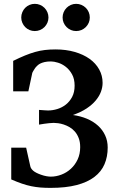

<svg xmlns="http://www.w3.org/2000/svg" viewBox="-20 -938 604 975"><path d="M526.9 -189Q526.9 -142.1 510.7 -104.2Q494.6 -66.4 459.5 -39.6Q424.3 -12.7 369.4 1.7Q314.5 16.1 236.8 16.1Q208.5 16.1 185.1 14.2Q161.6 12.2 138.9 7.6Q116.2 2.9 91.8 -5.4Q67.4 -13.7 37.1 -26.9V-188H112.8L133.8 -94.2Q136.2 -82 148.4 -71.3Q160.6 -60.5 188 -50.8Q203.1 -45.4 216.1 -43.2Q229 -41 237.8 -41Q265.1 -41 292 -51.3Q318.8 -61.5 340.1 -81.1Q361.3 -100.6 374.3 -128.4Q387.2 -156.2 387.2 -190.9Q387.2 -217.3 379.6 -236.8Q372.1 -256.3 360.1 -270Q348.1 -283.7 333.3 -292.2Q318.4 -300.8 303.5 -305.7Q288.6 -310.5 275.1 -312.3Q261.7 -314 252.9 -314Q242.7 -314 229.7 -312.5Q216.8 -311 205.6 -309.6Q192.4 -307.6 178.2 -305.2V-379.9Q198.7 -378.4 208.7 -377.7Q218.8 -377 224.1 -377Q247.1 -377 271 -384.3Q294.9 -391.6 314.5 -407Q334 -422.4 346.4 -446Q358.9 -469.7 358.9 -502.9Q358.9 -537.1 345.9 -560.5Q333 -584 314.2 -598.6Q295.4 -613.3 274.7 -619.6Q253.9 -626 238.8 -626Q219.2 -626 206.1 -622.8Q192.9 -619.6 184.3 -615.2Q175.8 -610.8 170.4 -605.5L162.1 -597.2Q160.6 -595.7 157.7 -591.3Q154.8 -586.9 151.9 -582.3Q148.9 -577.6 146.7 -573.5Q144.5 -569.3 144 -567.9L124 -474.1H46.9V-628.9Q79.6 -645 106.4 -656Q133.3 -667 158.2 -674.1Q183.1 -681.2 208 -684.1Q232.9 -687 262.2 -687Q315.4 -687 359.4 -674.3Q403.3 -661.6 434.8 -639.2Q466.3 -616.7 483.6 -585.4Q501 -554.2 501 -517.1Q501 -495.1 492.7 -472.4Q484.4 -449.7 466.3 -428Q448.2 -406.2 419.7 -387.2Q391.1 -368.2 350.1 -354Q389.2 -348.6 421.6 -335Q454.1 -321.3 477.5 -300Q501 -278.8 513.9 -250.7Q526.9 -222.7 526.9 -189ZM226.1 -849.1Q226.1 -835 220.7 -822.5Q215.3 -810.1 205.8 -800.5Q196.3 -791 183.6 -785.6Q170.9 -780.3 156.7 -780.3Q142.6 -780.3 129.9 -785.6Q117.2 -791 107.9 -800.5Q98.6 -810.1 93.3 -822.5Q87.9 -835 87.9 -849.1Q87.9 -863.3 93.3 -876Q98.6 -888.7 107.9 -898.2Q117.2 -907.7 129.9 -913.1Q142.6 -918.5 156.7 -918.5Q170.9 -918.5 183.6 -913.1Q196.3 -907.7 205.8 -898.2Q215.3 -888.7 220.7 -876Q226.1 -863.3 226.1 -849.1ZM436 -849.1Q436 -835 430.7 -822.5Q425.3 -810.1 415.8 -800.5Q406.2 -791 393.6 -785.6Q380.9 -780.3 366.7 -780.3Q352.5 -780.3 340.1 -785.6Q327.6 -791 318.1 -800.5Q308.6 -810.1 303.2 -822.5Q297.9 -835 297.9 -849.1Q297.9 -863.3 303.2 -876Q308.6 -888.7 318.1 -898.2Q327.6 -907.7 340.1 -913.1Q352.5 -918.5 366.7 -918.5Q380.9 -918.5 393.6 -913.1Q406.2 -907.7 415.8 -898.2Q425.3 -888.7 430.7 -876Q436 -863.3 436 -849.1Z"/></svg>

Font: Charis SIL CyrE
Style: Bold
Weight: 700
Foundry: SIL International
Version: Version 5.000